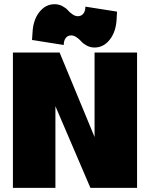

<svg xmlns="http://www.w3.org/2000/svg" viewBox="-20 -902 720 922"><path d="M42 0V-649.9H266.1L434.1 -244.1V-649.9H638.2V0H414.1L246.1 -392.1V0ZM434.1 -673.8Q414.1 -673.8 397 -682.9Q379.9 -691.9 370.4 -702.9Q360.8 -713.9 347.9 -722.9Q335 -731.9 321.8 -731.9Q305.2 -731.9 295.7 -719.5Q286.1 -707 286.1 -686L133.8 -710L136.2 -746.1Q139.2 -806.2 168.9 -844Q198.7 -881.8 242.2 -881.8Q262.2 -881.8 279.3 -872.8Q296.4 -863.8 305.7 -853Q314.9 -842.3 327.9 -833.3Q340.8 -824.2 354 -824.2Q370.6 -824.2 380.4 -836.7Q390.1 -849.1 390.1 -870.1L542 -846.2L540 -810.1Q537.1 -750 507.3 -711.9Q477.5 -673.8 434.1 -673.8Z"/></svg>

Font: Apfel Grotezk Satt
Style: Regular
Weight: 900
Designer: Luigi Gorlero
Foundry: © 2023, Luigi Gorlero & Collletttivo
Version: Version 2.000;Glyphs 3.2 (3217)